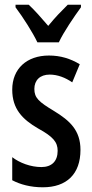

<svg xmlns="http://www.w3.org/2000/svg" viewBox="-20 -786 392 816"><path d="M139 -606H230C251 -651 295 -715 324 -755V-766H268C237 -735 217 -715 185 -676C156 -710 126 -744 102 -766H46V-755C79 -711 119 -648 139 -606ZM322 -149C322 -232 277 -273 210 -314C145 -353 126 -370 126 -408C126 -445 150 -469 191 -469C225 -469 258 -456 287 -436L319 -513C279 -537 237 -550 188 -550C94 -550 32 -494 32 -405C32 -323 75 -279 142 -240C206 -205 225 -182 225 -145C225 -101 200 -76 156 -76C110 -76 63 -94 32 -118V-20C66 -2 110 10 162 10C263 10 322 -46 322 -149Z"/></svg>

Font: Noto Sans Bengali ExtraCondensed Medium
Style: Regular
Weight: 500
Width: 2
Designer: Joana Ranito - Universal Thirst; Jelle Bosma - Monotype Design Team
Foundry: Universal Thirst ehf.
Version: Version 3.000